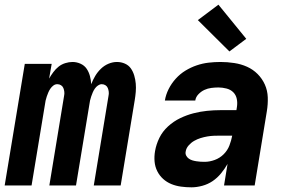

<svg xmlns="http://www.w3.org/2000/svg" viewBox="-24 -793 1244 821"><path d="M-4 0 82 -520H197L186 -457Q194 -471 204 -484.5Q214 -498 226.5 -508Q239 -518 255 -523Q271 -528 286 -528Q304 -528 320.5 -520.5Q337 -513 346.5 -499Q356 -485 360.5 -468Q365 -451 366 -433Q373 -451 383 -468Q393 -485 407.5 -499Q422 -513 440 -520.5Q458 -528 476 -528Q494 -528 510 -521Q526 -514 535.5 -500.5Q545 -487 550 -470Q555 -453 556.5 -435.5Q558 -418 556.5 -400Q555 -382 552 -364L492 0H377L440 -383Q442 -392 441 -400.5Q440 -409 437 -416.5Q434 -424 427 -428.5Q420 -433 411 -433Q403 -433 395 -427.5Q387 -422 381.5 -414Q376 -406 372.5 -397.5Q369 -389 366 -380.5Q363 -372 361 -363Q359 -354 358 -345L301 0H187L250 -383Q252 -392 251 -400.5Q250 -409 247 -416.5Q244 -424 237 -428.5Q230 -433 221 -433Q212 -433 204.5 -427.5Q197 -422 191.5 -414Q186 -406 182.5 -397.5Q179 -389 176 -380.5Q173 -372 171 -363Q169 -354 168 -345L111 0Z M795 8Q772 8 750 5Q728 2 708.5 -6Q689 -14 673.5 -28Q658 -42 648.5 -61Q639 -80 637 -102Q635 -124 639 -147Q644 -176 657.5 -203.5Q671 -231 694.5 -252.5Q718 -274 746 -287.5Q774 -301 803 -308.5Q832 -316 861 -319Q890 -322 919 -322H987L989 -335Q992 -353 988.5 -370Q985 -387 973.5 -398.5Q962 -410 944.5 -414.5Q927 -419 910 -419Q895 -419 879.5 -417Q864 -415 850 -408.5Q836 -402 824.5 -390Q813 -378 811 -363H681Q685 -388 697 -412Q709 -436 727.5 -456.5Q746 -477 769 -491Q792 -505 817 -513.5Q842 -522 867.5 -525Q893 -528 919 -528Q948 -528 977.5 -523.5Q1007 -519 1032.5 -507.5Q1058 -496 1077.5 -476.5Q1097 -457 1108.5 -431.5Q1120 -406 1121 -376.5Q1122 -347 1117 -317L1065 0H934L949 -92Q937 -71 921 -51.5Q905 -32 885 -18.5Q865 -5 841 1.5Q817 8 795 8ZM851 -101Q872 -101 894 -109Q916 -117 932.5 -133.5Q949 -150 957 -171Q965 -192 969 -213H919Q905 -213 891 -212.5Q877 -212 862.5 -209.5Q848 -207 833.5 -202.5Q819 -198 806 -190.5Q793 -183 782.5 -171Q772 -159 770 -145Q768 -136 772 -128Q776 -120 783 -115Q790 -110 798 -107.5Q806 -105 815.5 -103.5Q825 -102 833.5 -101.5Q842 -101 851 -101ZM957 -573 822 -707 910 -773 1029 -627Z"/></svg>

Font: Iosevka XBd Ex Obl
Style: Regular
Weight: 800
Width: 7
Italic angle: -9°
Monospace: yes
Designer: Belleve Invis
Foundry: Belleve Invis
Version: Version 32.5.0; ttfautohint (v1.8.4)